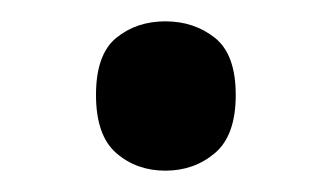

<svg xmlns="http://www.w3.org/2000/svg" viewBox="-20 -442 311 180"><path d="M70 -353Q70 -391 89 -406.5Q108 -422 135 -422Q162 -422 181.5 -406.5Q201 -391 201 -353Q201 -315 181.5 -298.5Q162 -282 135 -282Q108 -282 89 -298.5Q70 -315 70 -353Z"/></svg>

Font: Noto Sans Sundanese Medium
Style: Regular
Weight: 500
Version: Version 2.003